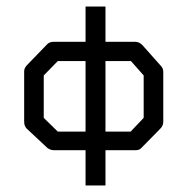

<svg xmlns="http://www.w3.org/2000/svg" viewBox="-20 -617 580 588"><path d="M64 -419 125 -482Q132 -489 145 -489H242V-597H303V-489H394Q406 -489 416 -479L472 -416Q480 -408 480 -397V-244Q480 -232 471 -223L413 -164Q407 -157 395.5 -157H392H303V-49H242V-157H145Q134.5 -157 125 -164L63 -222Q54 -230 54 -244V-399Q54 -409 64 -419ZM114 -386V-256L157 -214H242V-430H157ZM303 -214H380L420 -256V-386L381 -430H303Z"/></svg>

Font: 3270 Nerd Font Mono
Style: Regular
Weight: 400
Monospace: yes
Version: Version 3.0.1;Nerd Fonts 3.0.0